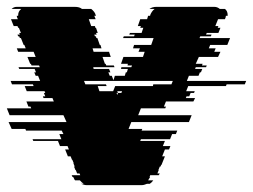

<svg xmlns="http://www.w3.org/2000/svg" viewBox="-27 -540 738 560"><path d="M518 -304H691L687 -294H634L632 -289H522L516 -274H541L539 -269H529L525 -259H517L515 -254H542L537 -244H457L451 -229H457L455 -224H384L376 -204H532L524 -184H356L348 -164H388L386 -159H490L486 -149H475L469 -134H384L382 -129H454L448 -114H470L466 -104H454L446 -84H454L444 -59H443L441 -54H439L435 -44H436L432 -34H439L436 -29H411L410 -25Q409 -25 409 -24.5Q409 -24 409 -24H411L405 -14H420Q416 -8 410 -4H402Q399 -3 395 -1.5Q391 0 386 0H226Q221 0 217 -1.5Q213 -3 209 -4H217Q211 -8 206 -14H192Q190 -16 189 -19Q188 -22 186 -24H184V-25L182 -29H207L205 -34H198L194 -44H193L189 -54H191L187 -64H188L184 -74H183L179 -84H171L163 -104H174L170 -114H148L142 -129H70L68 -134H152L146 -149H158L153 -159H49L47 -164H7L-2 -184H167L158 -204H1L-7 -224H64L62 -229H56L50 -244H130L126 -254H100L98 -259H105L101 -269H105L103 -274H51L45 -289H71L69 -294H8L4 -304H90L84 -319H77L73 -329H78L74 -339H29L27 -344H89L87 -349H65L63 -354H61L53 -374H77L71 -389H26L22 -399H48L44 -409H42L34 -429H31L29 -434H26L24 -439H31L29 -444H34L28 -459H26L24 -464H13L5 -484H25L23 -489Q22 -491 22 -494H26V-496Q26 -507 35 -514H7Q13 -520 22 -520H191Q205 -520 212 -514H239Q244 -510 247.5 -505.5Q251 -501 252 -496L253 -494H248L252 -484H232L239 -464H250L251 -459H253L258 -444H253L255 -439H248L250 -434H253L254 -429H257L264 -409H266L269 -399H243L246 -389H291L296 -374H272L279 -354H281L283 -349H305L307 -344H245L246 -339H291L295 -329H289L293 -319H299L304 -306L308 -319H337L340 -329H343L346 -339H326L327 -344H356L358 -349H345L346 -354H326L333 -374H390L395 -389H377L381 -399H361L364 -409H414L421 -429H332L334 -434H364L366 -439H350L352 -444H386L391 -459H382L384 -464H375L382 -484H402L405 -494H411V-496Q413 -501 416 -505.5Q419 -510 424 -514H409Q417 -520 429 -520H598Q607 -520 614 -514H629Q637 -508 637 -496V-494H632Q632 -493 631.5 -492Q631 -491 631 -489L629 -484H609L601 -464H610L608 -459H616L610 -444H576L574 -439H590L588 -434H557L555 -429H644L636 -409H586L582 -399H602L598 -389H616L609 -374H553L544 -354H564L562 -349H576L574 -344H544L542 -339H563L559 -329H556L552 -319H524ZM420 -294H473L477 -304H218L222 -294H282L284 -289H258L263 -274H303L309 -289H419ZM327 -269 329 -274H315L317 -269H313L315 -263L317 -269Z"/></svg>

Font: Rubik Glitch
Style: Regular
Weight: 400
Designer: Hubert and Fischer, NaN
Foundry: Hubert and Fischer, NaN
Version: Version 2.200